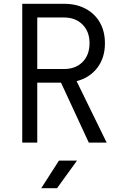

<svg xmlns="http://www.w3.org/2000/svg" viewBox="-20 -750 640 1010"><path d="M97 0V-730H317Q382 -730 430.5 -704Q479 -678 505.5 -631.5Q532 -585 532 -522Q532 -446 492 -393.5Q452 -341 383 -323L541 0H447L301 -315H176V0ZM176 -387H317Q378 -387 414.5 -424Q451 -461 451 -523Q451 -584 414 -621Q377 -658 317 -658H176ZM197 240 290 95H385L280 240Z"/></svg>

Font: Tiny Light
Style: Regular
Weight: 300
Monospace: yes
Designer: Philipp Nurullin, Konstantin Bulenkov
Foundry: JetBrains
Version: Version 2.251; ttfautohint (v1.8.4.7-5d5b)